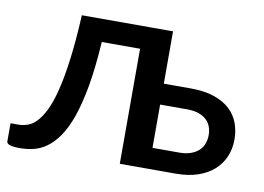

<svg xmlns="http://www.w3.org/2000/svg" viewBox="-62 -602 963 701"><g transform="rotate(10 420.0 -251.5)"><path d="M526.5 -510H188.5C185.2 -446 180.5 -390.9 174.5 -344.8C168.5 -298.6 161.4 -259.4 153.2 -227.3C145.1 -195.1 136.1 -169.2 126.2 -149.5C116.4 -129.8 106.2 -114.6 95.5 -103.8C84.8 -92.9 73.8 -85.7 62.2 -82C50.8 -78.3 39.5 -76.5 28.5 -76.5H0.5V-9C0.5 1.7 16.7 7 49 7C65.7 7 82.2 5.2 98.8 1.5C115.2 -2.2 131.3 -9.5 147 -20.5C162.7 -31.5 177.5 -46.9 191.5 -66.8C205.5 -86.6 218.2 -112.5 229.5 -144.5C240.8 -176.5 250.6 -215.6 258.8 -261.8C266.9 -307.9 273 -362.8 277 -426.5H419V0H626.5C656.8 0 683.8 -3.9 707.2 -11.8C730.8 -19.6 750.6 -30.7 766.8 -45C782.9 -59.3 795.2 -76.3 803.5 -95.8C811.8 -115.3 816 -136.8 816 -160.5C816 -180.8 812.7 -200.4 806 -219.3C799.3 -238.1 788.5 -254.7 773.5 -269C758.5 -283.3 738.8 -294.8 714.5 -303.3C690.2 -311.8 660.3 -316 625 -316H526.5ZM526.5 -238.5H625.5C642.8 -238.5 657.5 -236.4 669.5 -232.3C681.5 -228.1 691.2 -222.4 698.7 -215.3C706.2 -208.1 711.7 -199.8 715.2 -190.3C718.7 -180.8 720.5 -170.7 720.5 -160C720.5 -148 718.6 -137 714.7 -127C710.9 -117 705.1 -108.4 697.2 -101.3C689.4 -94.1 679.6 -88.4 667.7 -84.3C655.9 -80.1 642.2 -78 626.5 -78H526.5Z"/></g></svg>

Font: Lato Semibold
Style: Regular
Weight: 600
Designer: Lukasz Dziedzic
Foundry: tyPoland Lukasz Dziedzic
Version: Version 2.006; 2014-01-15